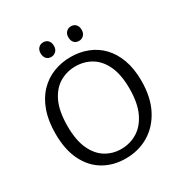

<svg xmlns="http://www.w3.org/2000/svg" viewBox="-197 -1026 1140 1189"><g transform="rotate(-30 372.5 -431.0)"><path d="M361.7 9Q275.7 9 207.5 -30.2Q139.3 -69.3 99.8 -147.5Q60.3 -225.7 60.3 -342Q60.3 -433.3 84.8 -501.8Q109.3 -570.3 153 -616Q196.7 -661.7 254.2 -684.3Q311.7 -707 378 -707Q442.3 -707 498.2 -685.3Q554 -663.7 595.8 -620.5Q637.7 -577.3 661.5 -512.3Q685.3 -447.3 685.3 -360.7Q685.3 -243.3 642.8 -160.8Q600.3 -78.3 527.3 -34.7Q454.3 9 361.7 9ZM367.3 -56Q429.3 -56 481.5 -87.3Q533.7 -118.7 565.5 -185Q597.3 -251.3 597.3 -356Q597.3 -455.7 567.5 -518.8Q537.7 -582 487.3 -612Q437 -642 374.3 -642Q313 -642 261.3 -611.5Q209.7 -581 179 -515.7Q148.3 -450.3 148.3 -345Q148.3 -244.7 177.5 -181Q206.7 -117.3 256.3 -86.7Q306 -56 367.3 -56ZM475 -766.7Q453 -766.7 440.5 -780.5Q428 -794.3 427.7 -818.3Q427.3 -842.7 441.3 -856.7Q455.3 -870.7 475 -870.7Q497 -870.7 509.8 -856.7Q522.7 -842.7 522.7 -818.3Q522.7 -794.3 508.7 -780.5Q494.7 -766.7 475 -766.7ZM276.3 -766.7Q254.7 -766.7 242.2 -780.5Q229.7 -794.3 229.3 -818.3Q229 -842.7 242.8 -856.7Q256.7 -870.7 276.3 -870.7Q298.3 -870.7 311.3 -856.7Q324.3 -842.7 324.3 -818.3Q324.3 -794.3 310.2 -780.5Q296 -766.7 276.3 -766.7Z"/></g></svg>

Font: Bitter Thin
Style: Regular
Weight: 100
Designer: Sol Matas, and Bitter project Authors
Foundry: Sol Matas
Version: Version 2.002